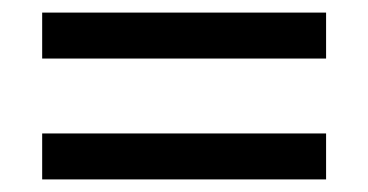

<svg xmlns="http://www.w3.org/2000/svg" viewBox="-20 -499 585 305"><path d="M47 -479H498V-406H47ZM47 -287H498V-214H47Z"/></svg>

Font: Bitter Pro Medium
Style: Regular
Weight: 500
Designer: Sol Matas, and Bitter project Authors
Foundry: Sol Matas
Version: Version 1.010